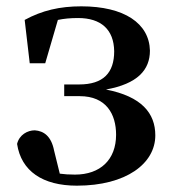

<svg xmlns="http://www.w3.org/2000/svg" viewBox="-20 -571 543 607"><path d="M74 -371H123L163 -508C182 -512 202 -514 227 -514C299 -514 340 -478 341 -409C341 -341 307 -304 230 -304H183V-267H232C316 -267 347 -210 347 -145C347 -66 297 -19 217 -19C198 -19 183 -20 169 -22L151 -95C142 -141 118 -157 90 -159C67 -159 41 -145 34 -116C47 -30 115 16 223 16C379 16 471 -54 471 -143C471 -213 428 -266 315 -288C415 -306 454 -350 454 -411C452 -497 373 -551 237 -551C169 -551 113 -538 58 -508Z"/></svg>

Font: Noto Serif CJK JP
Style: Bold
Weight: 700
Designer: Ryoko NISHIZUKA 西塚涼子 (kana & ideographs); Frank Grießhammer (Latin, Greek & Cyrillic); Wenlong ZHANG 张文龙 (bopomofo); San
Foundry: Adobe Systems Incorporated
Version: Version 1.000;PS 1;hotconv 16.6.53;makeotf.lib2.5.65590